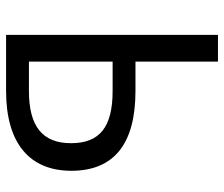

<svg xmlns="http://www.w3.org/2000/svg" viewBox="-74 -680 754 647"><g transform="rotate(90 303.5 -357.0)"><path d="M98 0H287C462 0 556 -78 556 -220C556 -364 465 -436 287 -436H188V-714H98ZM188 -77V-359H287C408 -359 463 -316 463 -219C463 -123 407 -77 287 -77Z"/></g></svg>

Font: Noto Sans Math
Style: Regular
Weight: 400
Designer: Monotype Design Team, Delve Withrington, Jeff Kellem
Foundry: Monotype Imaging Inc., Delve Fonts LLC
Version: Version 3.000